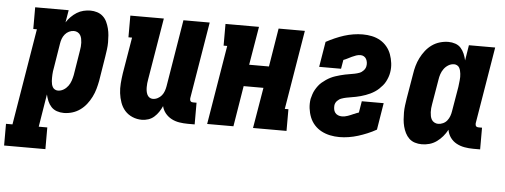

<svg xmlns="http://www.w3.org/2000/svg" viewBox="-94 -669 2643 1005"><g transform="rotate(5 1227.5 -166.5)"><path d="M-45 205V91H-11L73 -416H54V-530H230L219 -465Q229 -481 243 -495Q257 -509 273 -519Q289 -529 307.5 -533.5Q326 -538 344 -538Q362 -538 379.5 -532.5Q397 -527 410 -515Q423 -503 430.5 -487Q438 -471 442.5 -453.5Q447 -436 448.5 -417.5Q450 -399 450 -380.5Q450 -362 447.5 -343Q445 -324 442 -305L421 -175Q417 -154 411 -132.5Q405 -111 394.5 -90Q384 -69 369.5 -50.5Q355 -32 336 -18.5Q317 -5 295 1.5Q273 8 251 8Q232 8 214.5 2Q197 -4 185 -17Q173 -30 166 -46.5Q159 -63 155 -81L127 91H172V205ZM210 -106Q226 -106 240 -114.5Q254 -123 263.5 -136Q273 -149 278 -164Q283 -179 286 -194L307 -324Q309 -335 310 -345.5Q311 -356 310.5 -366.5Q310 -377 308 -387Q306 -397 301 -405.5Q296 -414 287 -419Q278 -424 267 -424Q254 -424 241.5 -418Q229 -412 220 -401Q211 -390 206.5 -377.5Q202 -365 200 -352L179 -222Q177 -213 176 -204.5Q175 -196 174.5 -187Q174 -178 174 -169.5Q174 -161 174.5 -152.5Q175 -144 177 -136Q179 -128 183 -121Q187 -114 194.5 -110Q202 -106 210 -106Z M661 8Q635 8 611.5 -2Q588 -12 572 -30Q556 -48 547.5 -72Q539 -96 536 -121Q533 -146 535 -172Q537 -198 541 -225L573 -416H554V-530H730L676 -206Q674 -196 673 -185.5Q672 -175 672 -164.5Q672 -154 673.5 -144.5Q675 -135 679 -126Q683 -117 691 -111.5Q699 -106 709 -106Q722 -106 734.5 -112.5Q747 -119 755.5 -129.5Q764 -140 768.5 -153Q773 -166 775 -178L833 -530H971L904 -126Q904 -122 904.5 -118Q905 -114 907.5 -111Q910 -108 913.5 -107Q917 -106 921 -106H939V8H903Q880 8 858 4.5Q836 1 817 -9Q798 -19 784.5 -35.5Q771 -52 766 -73Q759 -57 749 -42Q739 -27 725.5 -15Q712 -3 695 2.5Q678 8 661 8Z M1004 0 1073 -416H1054V-530H1230L1196 -328H1300L1333 -530H1471L1402 -114H1421V0H1245L1281 -214H1177L1142 0Z M1699 8Q1674 8 1650 3Q1626 -2 1605 -13Q1584 -24 1568 -41.5Q1552 -59 1543 -81.5Q1534 -104 1531 -128.5Q1528 -153 1532 -178Q1535 -190 1539 -202.5Q1543 -215 1549.5 -226.5Q1556 -238 1564 -248.5Q1572 -259 1582 -267.5Q1592 -276 1603 -283.5Q1614 -291 1626 -297Q1638 -303 1650.5 -307Q1663 -311 1675.5 -314.5Q1688 -318 1700.5 -320.5Q1713 -323 1725.5 -325Q1738 -327 1750.5 -329.5Q1763 -332 1775 -336.5Q1787 -341 1796.5 -351.5Q1806 -362 1808 -374Q1810 -384 1808.5 -394Q1807 -404 1802.5 -412Q1798 -420 1790 -424.5Q1782 -429 1772 -429Q1761 -429 1749.5 -425Q1738 -421 1727.5 -416Q1717 -411 1706.5 -405.5Q1696 -400 1685 -396L1677 -349H1562L1584 -482Q1606 -494 1630 -504.5Q1654 -515 1677.5 -522.5Q1701 -530 1726 -534Q1751 -538 1775 -538Q1800 -538 1823.5 -533Q1847 -528 1867 -516.5Q1887 -505 1902 -487Q1917 -469 1925 -447Q1933 -425 1936 -401Q1939 -377 1935 -353Q1933 -340 1928.5 -327.5Q1924 -315 1918 -303.5Q1912 -292 1903.5 -282Q1895 -272 1885.5 -263Q1876 -254 1864.5 -246.5Q1853 -239 1841.5 -233.5Q1830 -228 1817.5 -223.5Q1805 -219 1792.5 -215.5Q1780 -212 1767.5 -209.5Q1755 -207 1742.5 -205Q1730 -203 1717.5 -200.5Q1705 -198 1692.5 -193.5Q1680 -189 1670.5 -179Q1661 -169 1659 -156Q1658 -146 1659.5 -135.5Q1661 -125 1667 -117Q1673 -109 1682.5 -105Q1692 -101 1703 -101Q1718 -101 1733.5 -106.5Q1749 -112 1764 -119H1765Q1771 -122 1777.5 -124.5Q1784 -127 1790 -129L1800 -189H1915L1892 -48Q1869 -35 1845 -25Q1821 -15 1797 -7.5Q1773 0 1748 4Q1723 8 1699 8Z M2132 8Q2113 8 2095.5 2.5Q2078 -3 2065.5 -15Q2053 -27 2045 -43Q2037 -59 2032.5 -76.5Q2028 -94 2026.5 -112.5Q2025 -131 2025 -149.5Q2025 -168 2027.5 -187Q2030 -206 2033 -225L2055 -355Q2058 -376 2064 -397.5Q2070 -419 2080.5 -440Q2091 -461 2105.5 -479.5Q2120 -498 2139 -511.5Q2158 -525 2180.5 -531.5Q2203 -538 2225 -538Q2244 -538 2261.5 -532Q2279 -526 2290.5 -513Q2302 -500 2309 -483.5Q2316 -467 2320 -449L2333 -530H2471L2404 -126Q2404 -122 2404.5 -118Q2405 -114 2407.5 -111Q2410 -108 2413.5 -107Q2417 -106 2421 -106H2439V8H2403Q2379 8 2356.5 4Q2334 0 2314.5 -10.5Q2295 -21 2282 -39Q2269 -57 2265 -80Q2255 -61 2241 -44.5Q2227 -28 2209.5 -15.5Q2192 -3 2172 2.5Q2152 8 2132 8ZM2208 -106Q2221 -106 2234 -112Q2247 -118 2255.5 -129Q2264 -140 2268.5 -152.5Q2273 -165 2275 -178L2297 -308Q2298 -317 2299 -325.5Q2300 -334 2301 -343Q2302 -352 2302 -360.5Q2302 -369 2301 -377.5Q2300 -386 2298 -394Q2296 -402 2292 -409Q2288 -416 2280.5 -420Q2273 -424 2265 -424Q2249 -424 2235 -415.5Q2221 -407 2211.5 -394Q2202 -381 2197 -366Q2192 -351 2190 -336L2168 -206Q2166 -195 2165 -184.5Q2164 -174 2164.5 -163.5Q2165 -153 2167 -143Q2169 -133 2174 -124.5Q2179 -116 2188.5 -111Q2198 -106 2208 -106Z"/></g></svg>

Font: Iosevka Slab Heavy
Style: Italic
Weight: 900
Italic angle: -9°
Monospace: yes
Designer: Belleve Invis
Foundry: Belleve Invis
Version: Version 11.1.0; ttfautohint (v1.8.3)